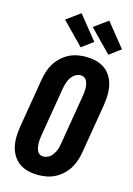

<svg xmlns="http://www.w3.org/2000/svg" viewBox="-145 -1058 789 1139"><g transform="rotate(15 250.0 -489.0)"><path d="M207 8Q176 8 146.5 1Q117 -6 93 -22.5Q69 -39 53.5 -64Q38 -89 31.5 -117.5Q25 -146 25.5 -177Q26 -208 31 -240L82 -545Q86 -570 94.5 -596Q103 -622 117.5 -645.5Q132 -669 153 -688.5Q174 -708 198.5 -720.5Q223 -733 249.5 -738Q276 -743 302 -743Q333 -743 362.5 -736Q392 -729 416 -712.5Q440 -696 455.5 -671Q471 -646 477.5 -617.5Q484 -589 483.5 -558Q483 -527 478 -495L427 -190Q423 -165 414.5 -139Q406 -113 391.5 -89.5Q377 -66 356 -46.5Q335 -27 310.5 -14.5Q286 -2 259.5 3Q233 8 207 8ZM207 -106Q219 -106 231 -110Q243 -114 252 -122.5Q261 -131 268 -141.5Q275 -152 280 -163Q285 -174 287.5 -186Q290 -198 292 -209L343 -514Q345 -526 346 -538Q347 -550 347 -561.5Q347 -573 344.5 -584.5Q342 -596 337.5 -606Q333 -616 323.5 -622.5Q314 -629 302 -629Q290 -629 278.5 -625Q267 -621 257.5 -612.5Q248 -604 241 -593.5Q234 -583 229.5 -572Q225 -561 222 -549Q219 -537 217 -526L166 -221Q164 -209 163 -197Q162 -185 162.5 -173.5Q163 -162 165 -150.5Q167 -139 171.5 -129Q176 -119 185.5 -112.5Q195 -106 207 -106ZM426 -789 294 -924 379 -986 496 -841ZM256 -789 124 -924 209 -986 326 -841Z"/></g></svg>

Font: Iosevka Term Curly Heavy
Style: Italic
Weight: 900
Italic angle: -9°
Designer: Belleve Invis
Foundry: Belleve Invis
Version: Version 32.3.0